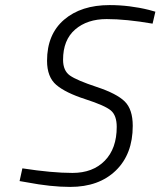

<svg xmlns="http://www.w3.org/2000/svg" viewBox="-20 -725 631 755"><path d="M580 -632Q476 -650 399.5 -650Q323 -650 275.5 -609Q228 -568 228 -490Q228 -447 255 -428Q282 -409 360.5 -383Q439 -357 470.5 -326Q502 -295 502 -230Q502 -119 435.5 -54.5Q369 10 256 10Q180 10 86 -8L57 -13L68 -63Q185 -45 265 -45Q345 -45 392 -93Q439 -141 439 -226Q439 -271 416 -290.5Q393 -310 315.5 -335Q238 -360 201.5 -391Q165 -422 165 -486Q165 -590 232 -647.5Q299 -705 411 -705Q489 -705 566 -686L591 -679Z"/></svg>

Font: Titillium Web Light
Style: Italic
Weight: 300
Italic angle: -13°
Version: Version 1.002;PS 57.000;hotconv 1.0.70;makeotf.lib2.5.55311